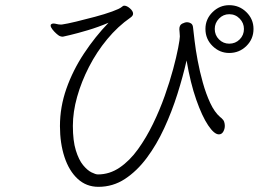

<svg xmlns="http://www.w3.org/2000/svg" viewBox="-20 -720 1040 743"><path d="M961 -608Q961 -569 933.5 -542Q906 -515 867 -515Q830 -515 802.5 -542Q775 -569 775 -608Q775 -646 802.5 -673Q830 -700 867 -700Q906 -700 933.5 -673Q961 -646 961 -608ZM837 -263Q845 -256 847.5 -248.5Q850 -241 850 -233Q850 -221 844 -210.5Q838 -200 827 -200Q809 -200 785.5 -235Q762 -270 739.5 -334Q717 -398 702 -486Q688 -424 666.5 -356Q645 -288 615.5 -224Q586 -160 548 -109Q510 -58 463.5 -27.5Q417 3 361 3Q314 3 280.5 -28Q247 -59 229.5 -112.5Q212 -166 212 -232Q212 -306 237 -377Q262 -448 305 -513Q348 -578 400 -632Q360 -615 319.5 -603Q279 -591 251.5 -584.5Q224 -578 223 -578Q216 -578 210 -581Q206 -583 198 -590Q190 -597 183 -606Q176 -615 176 -621Q176 -625 178 -626Q181 -629 187 -629Q192 -629 199.5 -627Q207 -625 215 -625H219Q240 -628 275 -636.5Q310 -645 347.5 -655Q385 -665 414 -675.5Q443 -686 451 -693Q456 -698 461 -698Q471 -698 483 -687.5Q495 -677 495 -667Q495 -659 485 -652Q436 -618 395 -568.5Q354 -519 324.5 -461.5Q295 -404 278.5 -345.5Q262 -287 262 -233Q262 -175 273.5 -138Q285 -101 301.5 -81Q318 -61 334 -53Q350 -45 359 -45Q404 -45 443 -71.5Q482 -98 514 -142.5Q546 -187 572 -240.5Q598 -294 617.5 -349Q637 -404 650 -452.5Q663 -501 669.5 -535Q676 -569 676 -579Q676 -588 675 -594.5Q674 -601 674 -607Q674 -623 685 -628.5Q696 -634 704 -634Q712 -634 719 -629.5Q726 -625 727 -614Q729 -597 733 -562.5Q737 -528 745 -485.5Q753 -443 765 -400Q777 -357 793.5 -321.5Q810 -286 832 -267ZM924 -608Q924 -631 907.5 -648Q891 -665 867 -665Q844 -665 827.5 -648Q811 -631 811 -608Q811 -584 827.5 -567.5Q844 -551 867 -551Q891 -551 907.5 -567.5Q924 -584 924 -608Z"/></svg>

Font: Moon Stars Kai T HW Light
Style: Regular
Weight: 300
Designer: GuiWonder
Version: Version 1.101